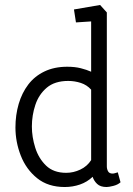

<svg xmlns="http://www.w3.org/2000/svg" viewBox="-20 -747 535 771"><path d="M240 4Q173 4 129 -31.5Q85 -67 63.5 -122Q42 -177 42 -235Q42 -285 55 -329.5Q68 -374 93.5 -407.5Q119 -441 158.5 -460Q198 -479 250 -479Q281 -479 304.5 -473Q328 -467 346 -459V-661L285 -657L277 -709L382 -727L409 -697V-79Q409 -68 414 -59Q419 -50 432 -50Q437 -50 443 -52Q449 -54 453 -55L464 -15Q453 -5 435 -0.5Q417 4 408 4Q383 4 370 -8.5Q357 -21 352 -37Q330 -16 301 -6Q272 4 240 4ZM246 -53Q275 -53 302.5 -66Q330 -79 346 -104V-387Q329 -406 304.5 -414Q280 -422 254 -422Q200 -422 168 -395Q136 -368 122 -326Q108 -284 108 -239Q108 -197 121.5 -154Q135 -111 165 -82Q195 -53 246 -53Z"/></svg>

Font: Kreon Light Light
Style: Regular
Weight: 300
Version: Version 2.002